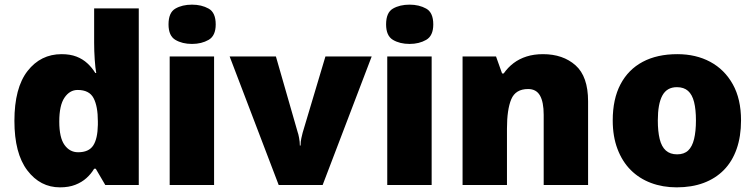

<svg xmlns="http://www.w3.org/2000/svg" viewBox="-20 -796 3251 826"><path d="M238 10Q153 10 97.5 -63Q42 -136 42 -276Q42 -418 98.5 -490.5Q155 -563 245 -563Q282 -563 309 -552.5Q336 -542 356 -523.5Q376 -505 390 -482H394Q390 -503 387.5 -540Q385 -577 385 -612V-760H577V0H433L392 -70H385Q372 -48 352 -30Q332 -12 304 -1Q276 10 238 10ZM316 -141Q362 -141 381 -170Q400 -199 401 -259V-274Q401 -339 382.5 -374Q364 -409 314 -409Q280 -409 257.5 -376Q235 -343 235 -273Q235 -204 257.5 -172.5Q280 -141 316 -141Z M901 -553V0H710V-553ZM806 -776Q847 -776 877.5 -759Q908 -742 908 -691Q908 -642 877.5 -624.5Q847 -607 806 -607Q764 -607 734.5 -624.5Q705 -642 705 -691Q705 -742 734.5 -759Q764 -776 806 -776Z M1179 0 968 -553H1167L1261 -226Q1263 -222 1266.5 -204Q1270 -186 1270 -170H1273Q1273 -187 1276.5 -202Q1280 -217 1282 -225L1380 -553H1579L1368 0Z M1837 -553V0H1646V-553ZM1742 -776Q1783 -776 1813.5 -759Q1844 -742 1844 -691Q1844 -642 1813.5 -624.5Q1783 -607 1742 -607Q1700 -607 1670.5 -624.5Q1641 -642 1641 -691Q1641 -742 1670.5 -759Q1700 -776 1742 -776Z M2316 -563Q2402 -563 2456 -515Q2510 -467 2510 -360V0H2319V-302Q2319 -357 2303 -385Q2287 -413 2252 -413Q2198 -413 2179.5 -369Q2161 -325 2161 -242V0H1970V-553H2114L2140 -480H2147Q2165 -506 2189.5 -524.5Q2214 -543 2245.5 -553Q2277 -563 2316 -563Z M3168 -278Q3168 -209 3149 -155Q3130 -101 3094 -64.5Q3058 -28 3007 -9Q2956 10 2891 10Q2831 10 2780.5 -9Q2730 -28 2693.5 -64.5Q2657 -101 2636.5 -155Q2616 -209 2616 -278Q2616 -370 2649.5 -433.5Q2683 -497 2745 -530Q2807 -563 2894 -563Q2974 -563 3035.5 -530Q3097 -497 3132.5 -433.5Q3168 -370 3168 -278ZM2810 -278Q2810 -231 2818 -198Q2826 -165 2844.5 -148.5Q2863 -132 2893 -132Q2923 -132 2940.5 -148.5Q2958 -165 2966 -198Q2974 -231 2974 -278Q2974 -325 2966 -357Q2958 -389 2940 -405Q2922 -421 2892 -421Q2849 -421 2829.5 -385Q2810 -349 2810 -278Z"/></svg>

Font: Noto Sans Hebrew Thin Black
Style: Regular
Weight: 900
Version: Version 3.001